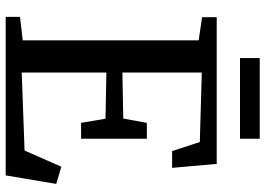

<svg xmlns="http://www.w3.org/2000/svg" viewBox="-149 -785 934 676"><g transform="rotate(90 318.0 -447.0)"><path d="M122 -60V-679.5L40.5 -691.5V-743H557L571 -586H512L480 -683.5L235.5 -690.5V-411L397.5 -414L412.5 -497H468.5V-265.5H412.5L398 -351.5L235.5 -354.5V-56.5L510 -66.5L567 -196L627.5 -178L597.5 0H39.5V-50.5ZM468.5 -894.5V-825H184.5V-894.5Z"/></g></svg>

Font: Merriweather 20pt Medium
Style: Regular
Weight: 500
Version: Version 2.100